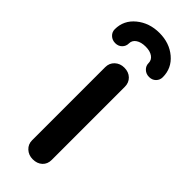

<svg xmlns="http://www.w3.org/2000/svg" viewBox="-216 -591 622 622"><g transform="rotate(45 95.0 -280.0)"><path d="M95 10Q76 10 63 -2Q50 -14 50 -32V-367Q50 -386 63 -398Q76 -410 95 -410Q115 -410 127.5 -398Q140 -386 140 -367V-32Q140 -13 127.5 -1.5Q115 10 95 10ZM-15 -476Q-15 -517 17.5 -543.5Q50 -570 96 -570Q142 -570 173.5 -543.5Q205 -517 205 -476Q205 -463 196 -454Q187 -445 173 -445Q159 -445 149.5 -454Q140 -463 140 -476Q140 -490 128 -498.5Q116 -507 96 -507Q75 -507 62.5 -498.5Q50 -490 50 -476Q50 -463 41 -454Q32 -445 18 -445Q4 -445 -5.5 -454Q-15 -463 -15 -476Z"/></g></svg>

Font: Dongle
Style: Bold
Weight: 700
Designer: Yanghee Ryu
Foundry: Yanghee Ryu
Version: Version 2.000